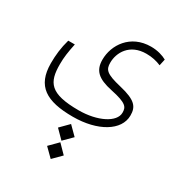

<svg xmlns="http://www.w3.org/2000/svg" viewBox="-188 -501 961 1039"><g transform="rotate(30 293.0 18.0)"><path d="M273.9 159.2C428.2 159.2 541 91.8 541 -2.4C541 -56.2 520.5 -86.4 414.6 -111.3C316.4 -134.3 303.2 -152.8 303.2 -195.8C303.2 -258.8 344.7 -335.4 449.2 -335.4C484.4 -335.4 513.7 -328.6 541.5 -316.9L550.3 -357.4C527.8 -370.1 493.2 -381.3 452.1 -381.3C323.2 -381.3 258.3 -280.3 258.3 -189C258.3 -121.6 292.5 -88.9 383.8 -69.8C486.8 -48.3 496.1 -28.8 496.1 5.9C496.1 65.4 400.9 113.3 283.7 113.3C103.5 113.3 71.3 61.5 71.3 -52.2C71.3 -96.7 76.7 -130.4 87.9 -185.1H46.9C31.7 -131.8 26.4 -83 26.4 -32.7C26.4 109.9 107.4 159.2 273.9 159.2ZM285.6 302.2 337.9 250 285.6 197.8 233.9 250ZM284.7 417 336.4 365.2 284.7 312.5 232.4 365.2Z"/></g></svg>

Font: Cascadia Mono PL ExtraLight
Style: Regular
Weight: 200
Monospace: yes
Designer: Aaron Bell
Foundry: Saja Typeworks
Version: Version 2404.023